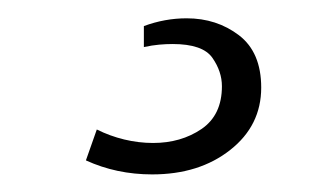

<svg xmlns="http://www.w3.org/2000/svg" viewBox="-20 2 354 215"><path d="M150.4 197.3Q110.4 197.3 76.2 181.6L88.4 147Q103 154.3 119.1 158.2Q135.3 162.1 151.4 162.1Q182.6 162.1 205.6 146.5Q228.5 130.9 228.5 98.6Q228.5 82 217.8 66.7Q207 51.3 173.3 51.3Q166 51.3 158.2 52Q150.4 52.7 141.1 54.7V31.2Q164.6 22.5 189 22.5Q222.7 22.5 247.6 41.5Q272.5 60.5 272.5 100.1Q272.5 142.6 237.8 169.9Q203.1 197.3 150.4 197.3Z"/></svg>

Font: Comme ExtraLight
Style: Regular
Weight: 250
Version: Version 1.000;gftools[0.9.27]